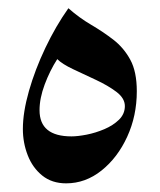

<svg xmlns="http://www.w3.org/2000/svg" viewBox="-20 -478 378 455"><path d="M142.1 -458.5Q167.5 -436 195.8 -419.4Q224.1 -402.8 248.8 -383.8Q273.4 -364.7 288.8 -336.4Q304.2 -308.1 304.2 -261.7Q304.2 -203.6 281.5 -154.1Q258.8 -104.5 220.7 -74Q182.6 -43.5 136.7 -43.5Q103 -43.5 80.1 -62Q57.1 -80.6 45.7 -110.1Q34.2 -139.6 34.2 -172.4Q34.2 -211.9 48.6 -262.5Q63 -313 87.6 -364.7Q112.3 -416.5 142.1 -458.5ZM149.4 -154.8Q164.1 -154.8 185.3 -158.9Q206.5 -163.1 227.3 -171.9Q248 -180.7 262 -194.3Q275.9 -208 275.9 -226.6Q275.9 -245.1 255.9 -260.3Q235.8 -275.4 207.5 -288.6Q179.2 -301.8 153.3 -314Q127.4 -326.2 115.7 -337.9Q98.1 -310.5 85.9 -277.8Q73.7 -245.1 73.7 -216.8Q73.7 -154.8 149.4 -154.8Z"/></svg>

Font: Lateef SemiBold
Style: Regular
Weight: 600
Designer: SIL International
Foundry: SIL International
Version: Version 4.200